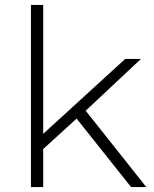

<svg xmlns="http://www.w3.org/2000/svg" viewBox="-20 -762 628 782"><path d="M292 -279 156 -155V0H106V-742H156V-217L490 -522H554L329 -311L576 0H514Z"/></svg>

Font: Montserrat Alternates Light
Style: Regular
Weight: 300
Designer: Julieta Ulanovsky
Foundry: Julieta Ulanovsky
Version: Version 7.200